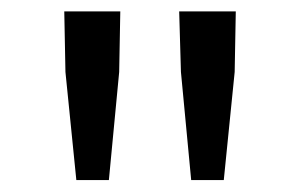

<svg xmlns="http://www.w3.org/2000/svg" viewBox="-20 -791 515 328"><path d="M110.4 -483.4 91.8 -668 89.8 -771.5H185.5L183.6 -668L166 -483.4ZM306.6 -483.4 289.1 -668 286.1 -771.5H382.8L380.9 -668L362.3 -483.4Z"/></svg>

Font: Gen Shin Gothic Regular
Style: Regular
Weight: 400
Designer: [Source Han Sans]
Ryoko NISHIZUKA  (kana & ideographs); Paul D. Hunt (Latin, Greek & Cyrillic); Wenlong ZHANG  (bopomofo
Version: Version 1.002.20150607